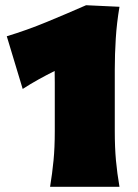

<svg xmlns="http://www.w3.org/2000/svg" viewBox="-20 -716 530 736"><path d="M172 0Q180.5 -52 185.2 -101Q190 -150 190 -213V-400Q190 -423.5 189.5 -444Q158.5 -428.5 127.8 -411.5Q97 -394.5 67 -375L6 -577Q83.5 -600.5 159.2 -631.8Q235 -663 310 -696L438 -690Q427.5 -628 423.8 -568.2Q420 -508.5 420 -449V-213Q420 -150 424.5 -101Q429 -52 438 0Z"/></svg>

Font: Commissioner Flair Black
Style: Regular
Weight: 900
Designer: Kostas Bartsokas
Foundry: Kostas Bartsokas
Version: Version 1.000; ttfautohint (v1.8.3)